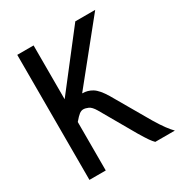

<svg xmlns="http://www.w3.org/2000/svg" viewBox="-179 -897 964 1024"><g transform="rotate(-30 303.0 -385.0)"><path d="M75 0V-770H175.5V-438.5L432.5 -770H555L272 -419Q305.5 -419 333.5 -401.8Q361.5 -384.5 392.5 -333L524 -106Q547.5 -67 566.2 -41.5Q585 -16 601 0H480.5Q470 -10 457.5 -27.8Q445 -45.5 421 -85.5L299 -298Q281.5 -327.5 264.5 -335Q247.5 -342.5 234 -342.5Q221.5 -342.5 209 -333Q196.5 -323.5 175.5 -298.5V0Z"/></g></svg>

Font: Junction Medium
Style: Regular
Weight: 500
Designer: Caroline Hadilaksono
Foundry: Caroline Hadilaksono, Tyler Finck, The League of Moveable Type
Version: Version 2.000; ttfautohint (v1.8.3)